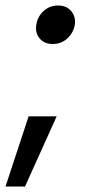

<svg xmlns="http://www.w3.org/2000/svg" viewBox="-47 -528 317 698"><path d="M57 -105H159L44 150H-27ZM145 -368Q114 -368 97 -388.5Q80 -409 85 -438Q89 -467 111 -487.5Q133 -508 164 -508Q195 -508 212 -487.5Q229 -467 225 -438Q220 -409 198 -388.5Q176 -368 145 -368Z"/></svg>

Font: Retni Sans Medium
Style: Italic
Weight: 500
Italic angle: -8°
Designer: Vitaly Kuzmin
Foundry: ParaType Ltd.
Version: Version 1.00;June 10, 2019;FontCreator 11.5.0.2425 64-bit; t